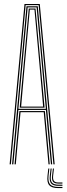

<svg xmlns="http://www.w3.org/2000/svg" viewBox="-20 -820 332 958"><path d="M28 0 102.2 -800H178.5L252.8 0H246.5L172.8 -794.5H108L34.2 0ZM52.5 0 76.8 -265.8H204L228.2 0H222L198.2 -260.2H82.5L58.8 0ZM40.2 0 112.2 -788.8H168.5L240.5 0H234.2L209 -271.5H71.8L46.5 0ZM71.8 -277H208.8L190 -485.2L162.8 -783H118L90.8 -485.2ZM78.2 -282.8 96.8 -485.2 123.5 -777.5H157.2L184 -485.2L202.5 -282.8ZM85.5 -288.2H195.2L178 -485.2L152 -772H128.8L102.8 -485.2ZM226.2 20.8 222.2 57.2Q219 87 230.4 99.9Q241.8 112.8 271.2 112.8H291.5V118.5H271.2Q238.5 118.5 225.9 104.4Q213.2 90.2 217 57.2L221 20.8ZM249.2 20.8 245.2 56.5Q243.2 74.8 249.2 82.6Q255.2 90.5 271.2 90.5H291.5V96H271.2Q252 96 244.8 86.9Q237.5 77.8 240 56.5L244 20.8ZM237.8 20.8 233.8 57Q231 81 239.8 91.2Q248.5 101.5 271.2 101.5H291.5V107.2H271.2Q245.2 107.2 235.4 95.5Q225.5 83.8 228.5 57L232.5 20.8Z"/></svg>

Font: Big Shoulders Inline Display Thin ExtraLight
Style: Regular
Weight: 250
Version: Version 2.002